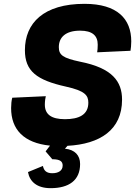

<svg xmlns="http://www.w3.org/2000/svg" viewBox="-20 -746 724 1002"><path d="M244 236C340 236 398 195 398 110C398 65 371 35 319 30L332 15C502 6 617 -68 617 -226C617 -321 566 -391 398 -424C308 -443 287 -459 287 -500C287 -551 322 -586 398 -586C462 -586 490 -560 490 -513C490 -498 489 -481 487 -473L661 -481C663 -493 665 -511 665 -530C665 -647 593 -726 421 -726C208 -726 110 -626 110 -484C110 -375 171 -328 324 -294C424 -272 441 -248 441 -210C441 -147 392 -124 319 -124C248 -124 214 -149 214 -200C214 -218 217 -236 219 -244L44 -236C40 -222 38 -201 38 -182C38 -71 103 0 241 14L218 44L253 85C296 85 307 98 307 118C307 145 284 158 253 158C223 158 209 145 204 120L126 152C135 202 173 236 244 236Z"/></svg>

Font: Geist ExtraBold
Style: Italic
Weight: 800
Italic angle: -12°
Designer: Basement.studio, Andrés Briganti, Mateo Zaragoza
Foundry: Basement.studio, Vercel, Andrés Briganti, Guido Ferreyra, Mateo Zaragoza
Version: Version 1.500